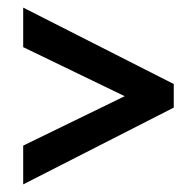

<svg xmlns="http://www.w3.org/2000/svg" viewBox="-20 -610 497 505"><path d="M41 -227 308 -357 41 -486V-590L437 -389V-327L41 -125Z"/></svg>

Font: Noto Sans ExtraCondensed SemiBold
Style: Italic
Weight: 600
Width: 2
Italic angle: -12°
Designer: Monotype Design Team
Foundry: Monotype Imaging Inc.
Version: Version 2.013; ttfautohint (v1.8.4.7-5d5b)